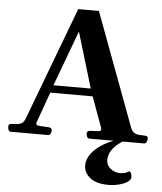

<svg xmlns="http://www.w3.org/2000/svg" viewBox="-67 -757 892 1055"><g transform="rotate(5 379.5 -230.0)"><path d="M11.2 0Q3.4 0 -1 -7.6Q-5.4 -15.1 -5.4 -24.9Q-5.4 -36.1 -1.7 -39.1Q2 -42 12.2 -43Q24.4 -44.4 38.8 -44.9Q53.2 -45.4 66.2 -52.4Q79.1 -59.4 86.9 -80.6L321.3 -703.6H435.5L667.5 -80.6Q675.8 -58.6 689.7 -51.5Q703.6 -44.4 719 -44.4Q734.4 -44.4 746.1 -43Q756.3 -42 760 -39.1Q763.7 -36.1 763.7 -24.9Q763.7 -19.5 759.5 -9.8Q755.4 0 747.1 0H443.5Q435.1 0 430.9 -9.8Q426.8 -19.5 426.8 -24.9Q426.8 -41 442.9 -43Q471.7 -44.4 488.3 -45.2Q504.9 -45.9 504.9 -56.8Q504.9 -60.1 503.4 -64.5L436 -250L460.4 -232.9L191.9 -233.4L216.3 -254.9L147.9 -64.5Q146.5 -61 146.5 -58.1Q146.5 -46.4 167.5 -45.4Q188.5 -44.4 218.3 -42.7Q234.4 -41 234.4 -24.9Q234.4 -19.5 230.2 -9.8Q226.1 0 217.8 0ZM220.7 -271 212.4 -274.9H444.3L429.2 -270.5L335.9 -581.1ZM648.9 -24.9 661.1 -18.1Q552.7 34.7 552.7 108.4Q552.7 137.7 576.4 155.8Q600.1 173.8 625.5 173.8Q639.6 173.8 650.1 171.9Q660.6 169.9 677.7 160.6Q681.6 158.2 687.3 167Q692.9 175.8 692.9 188Q692.9 204.1 680.2 213.9Q663.1 227.1 632.8 235.6Q602.5 244.1 572.3 244.1Q502 244.1 468 215.8Q434.1 187.5 434.1 147.5Q434.1 112.8 459.5 80.3Q484.9 47.9 528.1 23.2Q571.3 -1.5 624.5 -12.2Z"/></g></svg>

Font: Gelasio
Style: Regular
Weight: 400
Designer: Eben Sorkin
Foundry: Eben Sorkin
Version: Version 1.008